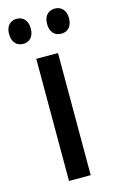

<svg xmlns="http://www.w3.org/2000/svg" viewBox="-137 -773 493 820"><g transform="rotate(-15 109.5 -363.5)"><path d="M-23 -672C-23 -635 -2 -616 25 -616C53 -616 73 -635 73 -672C73 -707 53 -727 25 -727C-2 -727 -23 -709 -23 -672ZM145 -672C145 -635 165 -616 194 -616C222 -616 242 -635 242 -672C242 -707 222 -727 194 -727C166 -727 145 -709 145 -672ZM158 0V-540H62V0Z"/></g></svg>

Font: Noto Sans Khmer ExtraCondensed Medium
Style: Regular
Weight: 500
Width: 2
Designer: Danh Hong and the Monotype Design Team
Foundry: Monotype Imaging Inc.
Version: Version 2.004